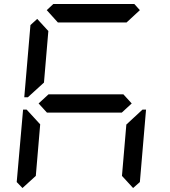

<svg xmlns="http://www.w3.org/2000/svg" viewBox="-20 -1020 856 965"><path d="M93 -75 64 -105 96 -469H114L126 -456L182 -395L160 -136ZM134 -544 120 -531H102L133 -894L167 -925L223 -864L201 -605ZM215 -969 248 -1000H655L683 -969L616 -907H271ZM600 -546 642 -500 592 -454H216L174 -500L224 -546ZM682 -456 696 -469H714L683 -105L649 -75L593 -136L615 -394Z"/></svg>

Font: DSEG7 Classic Mini
Style: Italic
Weight: 400
Italic angle: -5°
Designer: Keshikan(Twitter:@keshinomi_88pro)
Version: Version 0.46